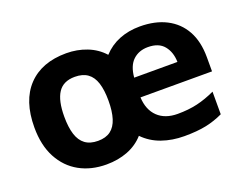

<svg xmlns="http://www.w3.org/2000/svg" viewBox="-93 -732 1164 918"><g transform="rotate(-20 489.0 -273.0)"><path d="M683 -556Q761 -556 817.5 -527Q874 -498 904.5 -443Q935 -388 935 -308V-236H571Q574 -172 611 -136.5Q648 -101 712 -101Q767 -101 812 -111.5Q857 -122 904 -144V-29Q862 -9 816.5 0.5Q771 10 706 10Q644 10 591.5 -8.5Q539 -27 501 -66Q467 -28 418 -9Q369 10 310 10Q232 10 172.5 -23Q113 -56 79 -119.5Q45 -183 45 -274Q45 -410 114.5 -483Q184 -556 309 -556Q364 -556 413 -537Q462 -518 496 -480Q531 -518 578.5 -537Q626 -556 683 -556ZM309 -436Q250 -436 223.5 -395.5Q197 -355 197 -274Q197 -220 208.5 -183.5Q220 -147 245 -128.5Q270 -110 310 -110Q350 -110 374.5 -128.5Q399 -147 410.5 -183.5Q422 -220 422 -274Q422 -328 410.5 -364Q399 -400 374 -418Q349 -436 309 -436ZM686 -450Q640 -450 610 -422Q580 -394 575 -335H795Q794 -385 767.5 -417.5Q741 -450 686 -450Z"/></g></svg>

Font: Noto Sans Thaana
Style: Regular
Weight: 400
Designer: Monotype Design Team
Foundry: Monotype Imaging Inc.
Version: Version 2.001